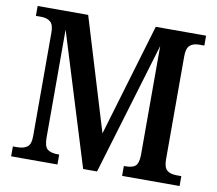

<svg xmlns="http://www.w3.org/2000/svg" viewBox="-79 -806 1015 898"><g transform="rotate(10 429.0 -357.0)"><path d="M29 -47H49Q81 -47 97.5 -60Q114 -73 114 -110V-603Q114 -640 98 -653.5Q82 -667 54 -667H29V-714H269L431 -180L590 -714H829V-667H804Q776 -667 760.5 -653Q745 -639 745 -602V-112Q745 -74 760.5 -60.5Q776 -47 807 -47H829V0H556V-47H564Q597 -47 611 -59.5Q625 -72 626 -111V-629L437 0H371L177 -628V-115Q177 -73 193 -60Q209 -47 244 -47H249V0H29Z"/></g></svg>

Font: Noto Serif NarrowSemiBold
Style: Regular
Weight: 600
Width: 4
Designer: Monotype Design Team
Foundry: Monotype Imaging Inc.
Version: Version 1.001